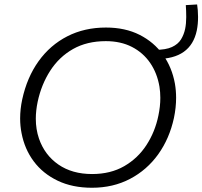

<svg xmlns="http://www.w3.org/2000/svg" viewBox="-20 -852 930 882"><path d="M402.5 10.5Q312.5 10.5 244.8 -22Q177 -54.5 135 -110.8Q93 -167 79 -240.5Q72.5 -273.5 72.5 -308Q72.5 -350.5 82 -395Q104 -496.5 157.2 -570.8Q210.5 -645 289.2 -685.2Q368 -725.5 466.5 -725.5Q555 -725.5 621.2 -692Q687.5 -658.5 728.8 -600.5Q770 -542.5 783.5 -468Q789 -436 789 -402.5Q789 -357.5 779 -310Q758.5 -215.5 706.8 -143.2Q655 -71 577.2 -30.2Q499.5 10.5 402.5 10.5ZM403 -52.5Q488 -52.5 550.8 -88.8Q613.5 -125 653 -186Q692.5 -247 707.5 -320.5Q716.5 -363 716.5 -402.5Q716.5 -429 712.5 -454Q702 -516 669.8 -563Q637.5 -610 586 -636.5Q534.5 -663 466 -663Q379.5 -663 315.5 -626.8Q251.5 -590.5 210.8 -527.2Q170 -464 153 -384.5Q144.5 -343.5 144.5 -306.5Q144.5 -258 159 -215.5Q185 -140 248.2 -96.2Q311.5 -52.5 403 -52.5ZM699 -581 692.5 -623Q742 -623 770 -636Q798 -649 811.5 -671Q825 -693 830.5 -719.5Q835.5 -743.5 835.5 -773.5Q835.5 -803.5 833.5 -828.5L885.5 -831.5Q889.5 -807.5 889.8 -774.5Q890 -741.5 884 -712Q856.5 -581 699 -581Z"/></svg>

Font: Heraclito Light
Style: Italic
Weight: 300
Italic angle: -12°
Designer: Kostas Bartsokas (font) & Cristiano Sobral (main changes)
Foundry: Kostas Bartsokas (font) & Cristiano Sobral (main changes)
Version: Version 1.00;July 8, 2020;FontCreator 13.0.0.2655 64-bit